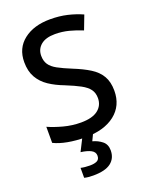

<svg xmlns="http://www.w3.org/2000/svg" viewBox="-174 -815 898 1145"><g transform="rotate(-20 275.0 -242.0)"><path d="M505 -193Q505 -98 436 -44Q367 10 247 10Q189 10 137.5 0.5Q86 -9 50 -27V-129Q90 -111 144 -96.5Q198 -82 254 -82Q326 -82 362 -110Q398 -138 398 -185Q398 -218 381.5 -240.5Q365 -263 330 -282Q295 -301 238 -324Q185 -344 144.5 -371Q104 -398 81 -438Q58 -478 58 -536Q58 -624 122 -674Q186 -724 290 -724Q348 -724 397.5 -712.5Q447 -701 492 -681L458 -592Q417 -609 374.5 -620Q332 -631 287 -631Q228 -631 197 -605Q166 -579 166 -537Q166 -504 181 -481.5Q196 -459 229 -441Q262 -423 316 -401Q376 -377 418.5 -350.5Q461 -324 483 -286.5Q505 -249 505 -193ZM363 134Q363 184 327 212Q291 240 214 240Q180 240 158 234V171Q183 177 216 177Q245 177 261.5 168.5Q278 160 278 137Q278 113 254 100.5Q230 88 190 83L232 0H300L278 46Q312 55 337.5 75.5Q363 96 363 134Z"/></g></svg>

Font: Noto Sans Kannada Medium
Style: Regular
Weight: 500
Designer: Jelle Bosma - Monotype Design Team
Foundry: Monotype Imaging Inc.
Version: Version 2.005; ttfautohint (v1.8.4.7-5d5b)